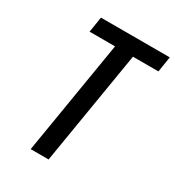

<svg xmlns="http://www.w3.org/2000/svg" viewBox="-177 -841 865 947"><g transform="rotate(30 255.5 -367.5)"><path d="M143 0 250 -647H105L119 -735H511L497 -647H352L245 0Z"/></g></svg>

Font: Iosevka Term Curly SmBd Obl
Style: Regular
Weight: 600
Italic angle: -9°
Designer: Belleve Invis
Foundry: Belleve Invis
Version: Version 32.3.0